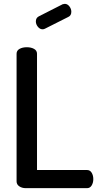

<svg xmlns="http://www.w3.org/2000/svg" viewBox="-20 -976 517 996"><path d="M334 -888 213 -827Q207 -824 201 -824Q187 -824 176.5 -837Q166 -850 166 -865Q166 -883 181 -891L305 -954Q313 -956 316 -956Q330 -956 340 -943Q350 -930 350 -915Q350 -895 334 -888ZM432 0H113Q94 0 80 -9.5Q66 -19 66 -35V-697Q66 -714 81.5 -722.5Q97 -731 119 -731Q141 -731 156.5 -722.5Q172 -714 172 -697V-94H432Q447 -94 455.5 -80Q464 -66 464 -47Q464 -28 455.5 -14Q447 0 432 0Z"/></svg>

Font: Dosis
Style: SemiBold
Weight: 600
Designer: Edgar Tolentino, Pablo Impallari, Igino Marini
Foundry: Edgar Tolentino, Pablo Impallari, Igino Marini
Version: Version 1.007